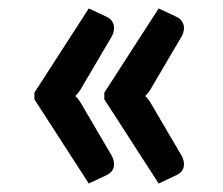

<svg xmlns="http://www.w3.org/2000/svg" viewBox="-20 -495 526 452"><path d="M61 -261.2V-276.9L189 -475.1L229.5 -456.1Q239.7 -451.7 244.1 -444.6Q248.5 -437.5 248.5 -429.2Q248.5 -418.5 242.2 -407.7L172.9 -290Q166 -276.9 157.2 -269Q165 -262.2 172.9 -248L242.2 -129.9Q248.5 -119.1 248.5 -107.9Q248.5 -90.8 229.5 -82L189 -63ZM225.6 -261.2V-276.9L353.5 -475.1L394 -456.1Q403.8 -451.7 408.4 -444.6Q413.1 -437.5 413.1 -429.2Q413.1 -418.5 406.7 -407.7L337.4 -290Q330.6 -276.9 321.8 -269Q329.6 -262.2 337.4 -248L406.7 -129.9Q413.1 -119.1 413.1 -107.9Q413.1 -90.8 394 -82L353.5 -63Z"/></svg>

Font: Kantumruy
Style: Bold
Weight: 600
Foundry: Sovichet Tep
Version: Version 1.20 August 16, 2013